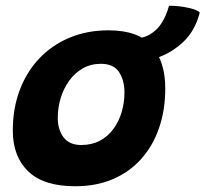

<svg xmlns="http://www.w3.org/2000/svg" viewBox="-20 -637 715 668"><path d="M241.5 11Q132 11 78.2 -40.8Q24.5 -92.5 24.5 -183Q24.5 -259.5 48.5 -323.2Q72.5 -387 116.5 -433.5Q160.5 -480 221.8 -505.8Q283 -531.5 357.5 -531.5Q462 -531.5 508.5 -477Q555 -422.5 555 -329.5Q555 -254.5 533.5 -192Q512 -129.5 471.2 -84Q430.5 -38.5 372.8 -13.8Q315 11 241.5 11ZM262.5 -132.5Q299 -132.5 327 -147.2Q355 -162 374.2 -188Q393.5 -214 403.2 -246.8Q413 -279.5 413 -315.5Q413 -358 394 -386.5Q375 -415 331 -415Q296 -415 268.2 -399.2Q240.5 -383.5 221 -356.5Q201.5 -329.5 191.2 -296Q181 -262.5 181 -227Q181 -186 201.2 -159.2Q221.5 -132.5 262.5 -132.5ZM437 -420 436.5 -502Q475 -502 500.8 -516.8Q526.5 -531.5 542.8 -557.5Q559 -583.5 568 -617Q604 -617 636.5 -609.5Q669 -602 675 -593Q658.5 -530 618.5 -492Q578.5 -454 529.5 -437Q480.5 -420 437 -420Z"/></svg>

Font: Grandstander Thin
Style: Bold Italic
Weight: 700
Italic angle: -15°
Version: Version 1.200